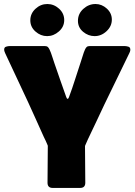

<svg xmlns="http://www.w3.org/2000/svg" viewBox="-20 -923 661 943"><path d="M214.8 -205.1 214.4 -208.5Q210 -219.7 204.8 -230.7Q199.7 -241.7 194.3 -252.4L154.8 -340.3Q118.7 -420.9 80.8 -500.7Q43 -580.6 5.9 -660.6Q3.9 -665 2.2 -669.9Q0.5 -674.8 0.5 -679.7Q0.5 -690.9 10 -693.8Q19.5 -696.8 28.3 -696.8H199.7Q209.5 -696.8 214.4 -692.6Q219.2 -688.5 223.1 -680.2Q230.5 -664.6 235.8 -647Q241.2 -629.4 247.1 -612.8Q261.7 -571.8 275.6 -530.5Q289.6 -489.3 304.7 -448.2Q305.7 -446.3 307.4 -441.9Q309.1 -437.5 312 -437.5Q314.9 -437.5 317.1 -442.1Q319.3 -446.8 319.8 -448.7Q335.4 -490.7 348.9 -533.4Q362.3 -576.2 376.5 -618.2Q381.8 -633.3 386.5 -649.4Q391.1 -665.5 397.5 -679.7Q401.4 -688.5 406.2 -692.6Q411.1 -696.8 421.4 -696.8H591.8Q600.6 -696.8 610.4 -693.8Q620.1 -690.9 620.1 -679.2Q620.1 -674.3 618.4 -669.4Q616.7 -664.6 614.3 -660.2Q574.2 -576.2 533.2 -493.2Q492.2 -410.2 453.1 -325.7Q439.5 -296.4 425.3 -267.3Q411.1 -238.3 398.4 -208.5L397.5 -205.1L398.9 -25.4Q398.9 0 373.5 0H238.8Q213.4 0 213.4 -25.4ZM128.9 -823.2Q128.9 -856.4 154.3 -879.9Q179.7 -903.3 212.4 -903.3Q244.6 -903.3 270 -880.4Q295.4 -857.4 295.4 -824.2Q295.4 -791.5 269.3 -768.6Q243.2 -745.6 211.4 -745.6Q179.7 -745.6 154.3 -768.1Q128.9 -790.5 128.9 -823.2ZM362.8 -820.8Q362.8 -855.5 389.2 -879.4Q415.5 -903.3 449.2 -903.3Q480 -903.3 504.6 -880.9Q529.3 -858.4 529.3 -826.7Q529.3 -793.9 503.4 -769.8Q477.5 -745.6 444.8 -745.6Q413.6 -745.6 388.2 -766.8Q362.8 -788.1 362.8 -820.8Z"/></svg>

Font: Belanosima SemiBold
Style: Regular
Weight: 600
Designer: The DocRepair Project, Santiago Orozco
Foundry: Google
Version: Version 2.000